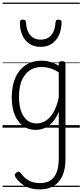

<svg xmlns="http://www.w3.org/2000/svg" viewBox="-20 -989 638 1487"><path d="M288 478Q220 478 173.5 451.5Q127 425 99 381Q93 372 94.5 364Q96 356 107 347Q118 339 125.5 340.5Q133 342 140 351Q167 389 202.5 409Q238 429 292 429Q338 429 369.5 409Q401 389 418 347Q435 305 435 239V-123Q412 -68 382 -37.5Q352 -7 320 5Q288 17 256 17Q202 17 160.5 -12Q119 -41 95 -97Q71 -153 71 -234Q71 -285 80.5 -328.5Q90 -372 109 -407Q128 -442 156 -467Q184 -492 220 -505.5Q256 -519 302 -519Q336 -519 369 -509.5Q402 -500 435 -480V-496Q435 -506 441 -510.5Q447 -515 461 -515Q475 -515 481 -510.5Q487 -506 487 -496V242Q487 320 463.5 372.5Q440 425 395 451.5Q350 478 288 478ZM265 -33Q299 -33 332 -52.5Q365 -72 392 -116Q419 -160 435 -234V-428Q399 -452 366.5 -461Q334 -470 302 -470Q270 -470 242.5 -460Q215 -450 194 -431Q173 -412 157.5 -384Q142 -356 134.5 -319.5Q127 -283 127 -237Q127 -178 142 -132Q157 -86 187.5 -59.5Q218 -33 265 -33ZM295 -626Q222 -626 178.5 -676Q135 -726 134 -816Q134 -826 139 -831.5Q144 -837 157 -837Q170 -837 175 -831.5Q180 -826 181 -816Q184 -753 213.5 -717.5Q243 -682 295 -682Q348 -682 377.5 -717.5Q407 -753 410 -816Q411 -826 416 -831.5Q421 -837 433 -837Q446 -837 451.5 -831.5Q457 -826 457 -816Q456 -757 435.5 -714.5Q415 -672 379 -649Q343 -626 295 -626ZM0 449H598V459H0ZM0 -20H598V0H0ZM0 -505H598V-500H0ZM0 -969H598V-959H0Z"/></svg>

Font: Playwrite IT Trad Guides
Style: Regular
Weight: 400
Designer: Veronika Burian, José Scaglione
Foundry: TypeTogether
Version: Version 1.003